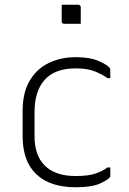

<svg xmlns="http://www.w3.org/2000/svg" viewBox="-20 -776 540 806"><path d="M298 -536Q357 -536 392.5 -520.5Q428 -505 438 -494Q443 -489 443 -481V-448H431Q412 -462 380.5 -475.5Q349 -489 298 -489Q211 -489 168 -441.5Q125 -394 125 -305V-205Q125 -124 167 -82Q211 -37 298 -37Q350 -37 381 -47.5Q412 -58 431 -73H443V-38Q443 -33 440 -30Q427 -17 394.5 -3.5Q362 10 297 10Q190 10 132.5 -44.5Q75 -99 75 -204V-310Q75 -388 105 -438Q135 -488 185.5 -512Q236 -536 298 -536ZM239 -756H308Q319 -756 319 -745V-676H250Q239 -676 239 -687Z"/></svg>

Font: Recursive Sn Lnr St Lt
Style: Regular
Weight: 300
Version: Version 1.079;hotconv 1.0.112;makeotfexe 2.5.65598; ttfautoh